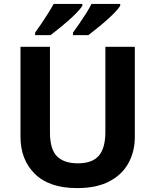

<svg xmlns="http://www.w3.org/2000/svg" viewBox="-20 -954 796 984"><path d="M671 -252Q671 -178 638.5 -118.5Q606 -59 540.5 -24.5Q475 10 375 10Q233 10 159 -62.5Q85 -135 85 -254V-714H236V-277Q236 -189 272 -153Q308 -117 379 -117Q453 -117 486.5 -156Q520 -195 520 -278V-714H671ZM596 -924Q588 -911 569 -891Q550 -871 525 -849Q500 -827 475.5 -807.5Q451 -788 433 -774H354V-787Q368 -806 386 -832Q404 -858 421 -885Q438 -912 449 -934H596ZM402 -924Q394 -911 375 -891Q356 -871 331 -849Q306 -827 281.5 -807.5Q257 -788 239 -774H160V-787Q174 -806 191.5 -832Q209 -858 226 -885Q243 -912 255 -934H402Z"/></svg>

Font: Noto Sans Nag Mundari
Style: Bold
Weight: 700
Version: Version 1.000